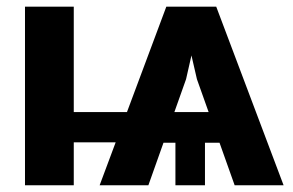

<svg xmlns="http://www.w3.org/2000/svg" viewBox="-20 -550 870 570"><path d="M564.6 -315 515 -530.3H621.9L821.9 0H676.6ZM54.2 -530.3H199V0H54.2ZM98 -217.3H421.2V-127.5H98ZM500.8 -171.7H588.5V0H500.8ZM473.8 -530.3H581.3L532.4 -315L420.5 0H275.8ZM371.2 -217.3H728.5V-126.3H371.2Z"/></svg>

Font: WEMIX Pretendard Variable
Style: Regular
Weight: 400
Designer: Base glyphs from Inter by Rasmus Andersson; Hangeul glyphs from Noto Sans CJK(Source Han Sans) by Jang Soo-young and Kan
Foundry: Kil Hyung-jin
Version: Version 1.000;Glyphs 3.2 (3208)